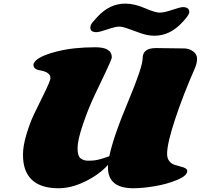

<svg xmlns="http://www.w3.org/2000/svg" viewBox="-20 -1008 1125 1048"><path d="M831.1 -745.6 984.4 -743.7Q1011.7 -743.7 1033.7 -727.8Q1055.7 -711.9 1055.7 -687.5Q1055.7 -663.1 1043.5 -634.8Q981.9 -495.6 937 -360.8Q892.1 -226.1 892.1 -168.5Q892.1 -144.5 903.3 -129.6Q914.6 -114.7 930.9 -109.1Q947.3 -103.5 963.4 -99.6Q1002 -91.3 1002 -74.7Q1002 -48.8 946.8 -25.9Q891.6 -2.9 824.7 8.3Q757.8 19.5 708 19.5Q569.3 19.5 569.3 -93.3Q569.3 -103 569.8 -108.4Q522.5 -55.7 446.3 -18.1Q370.1 19.5 299.3 19.5Q152.3 19.5 116.2 -87.4Q105.5 -119.1 105.5 -165.3Q105.5 -211.4 124.3 -274.4Q143.1 -337.4 165.8 -384.8Q188.5 -432.1 215.8 -487.3Q255.4 -566.4 255.4 -582.5Q255.4 -614.7 195.8 -624.5Q180.2 -627 171.4 -634.5Q162.6 -642.1 162.6 -653.8Q162.6 -665.5 177.5 -679.2Q192.4 -692.9 222.2 -705.3Q252 -717.8 292 -727.5Q380.9 -750 501 -750Q590.3 -750 590.3 -695.3Q590.3 -685.5 561 -623.8Q531.7 -562 496.8 -488.8Q461.9 -415.5 432.6 -329.1Q403.3 -242.7 403.3 -199.5Q403.3 -156.2 420.2 -143.6Q437 -130.9 459.5 -130.9Q481.9 -130.9 495.1 -132.6Q508.3 -134.3 521.2 -137.7Q534.2 -141.1 542.2 -143.6Q550.3 -146 562.7 -150.4Q575.2 -154.8 576.7 -155.3Q598.6 -261.7 681.2 -458Q758.8 -643.6 758.8 -690.9Q758.8 -745.6 831.1 -745.6ZM506.8 -832.5Q473.1 -832.5 473.1 -856.4Q473.1 -872.1 485.6 -886.7Q498 -901.4 509.8 -914.1Q577.6 -988.3 663.1 -988.3Q713.4 -988.3 770.5 -963.6Q827.6 -939 851.6 -939Q875.5 -939 919.9 -954.1Q964.4 -969.2 979.2 -969.2Q994.1 -969.2 1003.7 -962.9Q1013.2 -956.5 1013.2 -941.7Q1013.2 -926.8 976.6 -887.7Q908.7 -813 822.8 -813Q788.6 -813 751.7 -825.4Q714.8 -837.9 682.1 -850.3Q649.4 -862.8 630.1 -862.8Q610.8 -862.8 566.4 -847.7Q522 -832.5 506.8 -832.5Z"/></svg>

Font: Sonsie One
Style: Regular
Weight: 400
Designer: Riccardo De Franceschi
Foundry: Sorkin Type Co
Version: Version 1.003